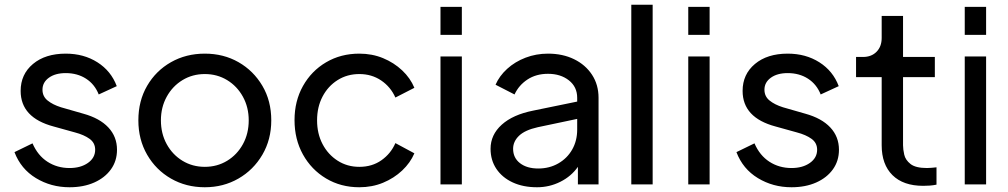

<svg xmlns="http://www.w3.org/2000/svg" viewBox="-20 -777 4247 809"><path d="M273 12Q195 12 131.5 -26.5Q68 -65 41 -136L117 -173Q139 -122 180 -95.5Q221 -69 273 -69Q320 -69 350.5 -90.5Q381 -112 381 -146Q381 -175 357.5 -192Q334 -209 296 -219L206 -244Q67 -281 67 -394Q67 -464 119 -507.5Q171 -551 257 -551Q333 -551 390.5 -514.5Q448 -478 472 -414L396 -379Q379 -422 342.5 -445.5Q306 -469 257 -469Q213 -469 186 -449.5Q159 -430 159 -399Q159 -371 180.5 -353.5Q202 -336 237 -325L331 -298Q400 -279 436.5 -240Q473 -201 473 -146Q473 -99 447.5 -63.5Q422 -28 377 -8Q332 12 273 12Z M843 12Q764 12 700.5 -24.5Q637 -61 600 -125Q563 -189 563 -270Q563 -352 600 -415.5Q637 -479 700.5 -515Q764 -551 843 -551Q922 -551 985 -515Q1048 -479 1085.5 -415.5Q1123 -352 1123 -270Q1123 -189 1085.5 -125Q1048 -61 984.5 -24.5Q921 12 843 12ZM843 -74Q895 -74 937 -99.5Q979 -125 1003.5 -169.5Q1028 -214 1028 -270Q1028 -325 1003.5 -369.5Q979 -414 937 -439.5Q895 -465 843 -465Q791 -465 749 -439.5Q707 -414 682.5 -369.5Q658 -325 658 -270Q658 -214 682.5 -169.5Q707 -125 749 -99.5Q791 -74 843 -74Z M1494 12Q1416 12 1354 -25Q1292 -62 1256.5 -126Q1221 -190 1221 -271Q1221 -351 1256.5 -414.5Q1292 -478 1354 -514.5Q1416 -551 1494 -551Q1548 -551 1594 -532Q1640 -513 1674.5 -480.5Q1709 -448 1726 -407L1646 -366Q1626 -411 1586 -438Q1546 -465 1494 -465Q1443 -465 1402.5 -439.5Q1362 -414 1339 -370Q1316 -326 1316 -270Q1316 -214 1339 -170Q1362 -126 1402.5 -100Q1443 -74 1494 -74Q1548 -74 1587.5 -102Q1627 -130 1646 -174L1726 -131Q1709 -91 1674.5 -58.5Q1640 -26 1594 -7Q1548 12 1494 12Z M1836 -630V-748H1926V-630ZM1836 0V-539H1926V0Z M2243 12Q2184 12 2140 -8.5Q2096 -29 2071.5 -65.5Q2047 -102 2047 -150Q2047 -209 2094 -251.5Q2141 -294 2227 -311L2412 -349V-365Q2412 -411 2377 -438.5Q2342 -466 2289 -466Q2239 -466 2202.5 -442Q2166 -418 2148 -379L2068 -420Q2084 -457 2117 -487Q2150 -517 2194.5 -534Q2239 -551 2289 -551Q2351 -551 2399 -527.5Q2447 -504 2474.5 -462Q2502 -420 2502 -365V0H2415V-74Q2387 -34 2341 -11Q2295 12 2243 12ZM2142 -150Q2142 -112 2171 -89.5Q2200 -67 2248 -67Q2295 -67 2332.5 -88.5Q2370 -110 2391 -147Q2412 -184 2412 -231V-276L2246 -241Q2192 -229 2167 -205Q2142 -181 2142 -150Z M2640 0V-757H2730V0Z M2880 -630V-748H2970V-630ZM2880 0V-539H2970V0Z M3315 12Q3237 12 3173.5 -26.5Q3110 -65 3083 -136L3159 -173Q3181 -122 3222 -95.5Q3263 -69 3315 -69Q3362 -69 3392.5 -90.5Q3423 -112 3423 -146Q3423 -175 3399.5 -192Q3376 -209 3338 -219L3248 -244Q3109 -281 3109 -394Q3109 -464 3161 -507.5Q3213 -551 3299 -551Q3375 -551 3432.5 -514.5Q3490 -478 3514 -414L3438 -379Q3421 -422 3384.5 -445.5Q3348 -469 3299 -469Q3255 -469 3228 -449.5Q3201 -430 3201 -399Q3201 -371 3222.5 -353.5Q3244 -336 3279 -325L3373 -298Q3442 -279 3478.5 -240Q3515 -201 3515 -146Q3515 -99 3489.5 -63.5Q3464 -28 3419 -8Q3374 12 3315 12Z M3870 6Q3786 6 3740.5 -39Q3695 -84 3695 -165V-452H3587V-537H3616Q3652 -537 3673.5 -559Q3695 -581 3695 -617V-710H3785V-537H3919V-452H3785V-165Q3785 -148 3790 -125.5Q3795 -103 3816.5 -86Q3838 -69 3886 -69Q3894 -69 3905.5 -70Q3917 -71 3926 -72V1Q3912 4 3897.5 5Q3883 6 3870 6Z M4045 -630V-748H4135V-630ZM4045 0V-539H4135V0Z"/></svg>

Font: Plus Jakarta Text
Style: Regular
Weight: 400
Designer: Gumpita Rahayu
Foundry: Tokotype Studio
Version: Version 1.000